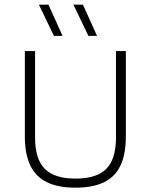

<svg xmlns="http://www.w3.org/2000/svg" viewBox="-20 -820 664 846"><path d="M312.5 7Q236.5 7 187 -17Q137.5 -41 113.5 -91Q89.5 -141 89.5 -219V-595H134.5V-213.5Q134.5 -119.5 177.2 -76.2Q220 -33 312.5 -33Q406 -33 448.5 -76.2Q491 -119.5 491 -213.5V-595H534.5V-219Q534.5 -141 511 -91Q487.5 -41 438.2 -17Q389 7 312.5 7ZM369.5 -662 303.5 -799.5H345.5L407.5 -662ZM217.5 -662 151.5 -799.5H193.5L255.5 -662Z"/></svg>

Font: Encode Sans SC ExtraLight
Style: Regular
Weight: 250
Designer: Multiple Designers
Foundry: Impallari Type
Version: Version 3.002